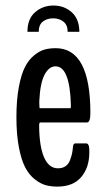

<svg xmlns="http://www.w3.org/2000/svg" viewBox="-20 -672 379 697"><path d="M79.6 -556.6Q79.6 -603.5 107.4 -627.7Q135.3 -651.9 174.3 -651.9Q212.9 -651.9 240.2 -627.7Q267.6 -603.5 268.1 -556.6H225.6Q225.6 -581.5 210.2 -593.5Q194.8 -605.5 172.9 -605.5Q150.9 -605.5 135.7 -593.8Q120.6 -582 120.6 -556.6ZM304.2 -118.2Q304.2 -64 274.9 -29.3Q245.6 5.4 188 5.4Q165 5.4 146 0.2Q127 -4.9 106.4 -21Q85.9 -37.1 71.8 -63.7Q57.6 -90.3 48.6 -137Q39.6 -183.6 39.6 -246.1Q39.6 -309.1 48.3 -355.7Q57.1 -402.3 70.8 -429Q84.5 -455.6 104.2 -471.4Q124 -487.3 142.1 -492.2Q160.2 -497.1 182.1 -497.1Q308.1 -497.1 308.1 -261.7Q308.1 -227.5 295.9 -227.5H126Q122.1 -227.5 122.1 -215.3Q122.6 -141.1 139.9 -101.1Q157.2 -61 190.4 -61Q206.5 -61 217.5 -68.4Q228.5 -75.7 233.9 -89.8Q239.3 -104 241.5 -114.5Q243.7 -125 245.1 -140.6Q246.6 -151.4 253.4 -151.4H293Q304.2 -151.4 304.2 -126ZM124.5 -279.3H236.3Q237.3 -279.3 237.3 -291.5Q233.4 -431.2 181.6 -431.2Q157.7 -431.2 141.6 -400.4Q125.5 -369.6 122.6 -303.7Q122.6 -279.3 124.5 -279.3Z"/></svg>

Font: BenchNine
Style: Bold
Weight: 700
Version: Version 1 ; ttfautohint (v0.92.18-e454-dirty) -l 8 -r 50 -G 